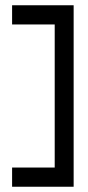

<svg xmlns="http://www.w3.org/2000/svg" viewBox="-20 -640 335 730"><path d="M26 -3V70H260V-620H26V-547H188V-3Z"/></svg>

Font: Charger Sport
Style: Nrw
Weight: 400
Designer: Jasper
Foundry: Cannot Into Space Fonts
Version: Version 1.1